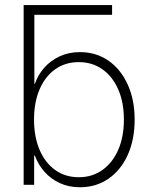

<svg xmlns="http://www.w3.org/2000/svg" viewBox="-20 -748 610 777"><path d="M98.1 -688 75.7 -727.5H433.6V-688ZM303.2 9.8Q258.3 9.8 221.9 -7.1Q185.5 -23.9 159.9 -53Q134.3 -82 121.1 -118.2H118.2V0H75.7V-727.5H119.1V-408.7H121.1Q133.8 -445.3 159.2 -474.1Q184.6 -502.9 221.4 -520Q258.3 -537.1 303.2 -537.1Q368.7 -537.1 418.5 -502.7Q468.3 -468.3 496.6 -406.5Q524.9 -344.7 524.9 -263.7Q524.9 -182.6 496.8 -120.8Q468.8 -59.1 418.9 -24.7Q369.1 9.8 303.2 9.8ZM298.8 -30.8Q353.5 -30.8 394.5 -60.1Q435.5 -89.4 458.5 -141.8Q481.4 -194.3 481.4 -264.2Q481.4 -333.5 458.5 -386Q435.5 -438.5 394.5 -467.5Q353.5 -496.6 298.8 -496.6Q243.7 -496.6 202.9 -467.3Q162.1 -438 139.9 -385.7Q117.7 -333.5 117.7 -264.2Q117.7 -194.8 139.9 -142.3Q162.1 -89.8 202.9 -60.3Q243.7 -30.8 298.8 -30.8Z"/></svg>

Font: Inter 24pt ExtraLight
Style: Regular
Weight: 250
Designer: Rasmus Andersson
Foundry: rsms
Version: Version 4.001;git-66647c0bb